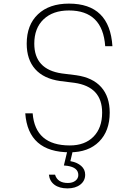

<svg xmlns="http://www.w3.org/2000/svg" viewBox="-20 -832 740 1064"><path d="M161 -204Q175 -26 367 -26Q450 -26 498 -74.5Q546 -123 546 -208Q546 -351 393 -373L313 -383Q222 -396 175 -449Q128 -502 128 -590Q128 -694 190.5 -753Q253 -812 362 -812Q588 -812 603 -576H563Q549 -774 362 -774Q273 -774 221.5 -725Q170 -676 170 -590Q170 -447 323 -425L403 -415Q494 -402 541 -349Q588 -296 588 -208Q588 -106 529 -47Q470 12 367 12Q136 12 120 -204ZM359 -20H389L370 61Q408 68 430 87.5Q452 107 452 136Q452 170 425 191Q398 212 354 212Q309 212 282 192Q255 172 251 136H285Q299 182 356 182Q382 182 398 169.5Q414 157 414 138Q414 96 353 87L334 85Z"/></svg>

Font: Martian Mono Thin
Style: Regular
Weight: 100
Monospace: yes
Designer: Roman Shamin
Foundry: Evil Martians
Version: Version 1.000; ttfautohint (v1.8.4.7-5d5b)